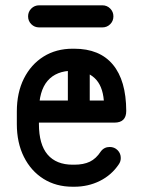

<svg xmlns="http://www.w3.org/2000/svg" viewBox="-20 -706 535 730"><path d="M86 -239.8Q68.5 -239.8 56.5 -252Q44.5 -264.2 44.5 -281.8Q44.5 -299.2 56.5 -311.5Q68.5 -323.8 86 -323.8H374.8Q370 -381 339.9 -409Q309.8 -437 262.2 -437H256.5Q194 -437 161 -398.8Q128 -360.5 128 -281.8V-234.5Q128 -156.8 161 -118.2Q194 -79.8 256.5 -79.8H262.2Q297.5 -79.8 321.5 -91.2Q345.5 -102.8 363 -129.8Q375.8 -147.2 397.2 -147.2Q415 -147.2 427.1 -135Q439.2 -122.8 439.2 -105.2Q439.2 -91.8 431.5 -81Q403.8 -40 359.4 -18Q315 4 262.2 4H256.5Q193.2 4 145.5 -25.9Q97.8 -55.8 70.9 -109.5Q44 -163.2 44 -234.5V-281.8Q44 -353.8 70.9 -407.4Q97.8 -461 145.5 -490.9Q193.2 -520.8 256.5 -520.8H262.2Q358.8 -520.8 409.1 -460.5Q459.5 -400.2 460 -284.2Q460 -239.8 415 -239.8ZM321.2 -315.8Q321.2 -299 308.9 -286.9Q296.5 -274.8 280 -274.8Q262.5 -274.8 250.2 -286.9Q238 -299 238 -315.8V-460Q238 -477.2 250.2 -489.6Q262.5 -502 280 -502Q296.5 -502 308.9 -489.6Q321.2 -477.2 321.2 -460ZM369.2 -685.8Q386.8 -685.8 399 -673.5Q411.2 -661.2 411.2 -643.8Q411.2 -626.2 399 -614Q386.8 -601.8 369.2 -601.8H128.8Q111.2 -601.8 99 -614Q86.8 -626.2 86.8 -643.8Q86.8 -661.2 99 -673.5Q111.2 -685.8 128.8 -685.8Z"/></svg>

Font: Libertine-Super Thin
Style: Regular
Weight: 100
Designer: Bastien Sozeau
Foundry: NBR — Bastien Sozeau
Version: Version 2.003;gftools[0.9.33]